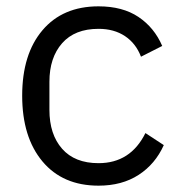

<svg xmlns="http://www.w3.org/2000/svg" viewBox="-20 -573 567 606"><path d="M50 -271Q50 -402 114 -477.5Q178 -553 291 -553Q367 -553 417 -519.5Q467 -486 492 -428L425 -394Q409 -436 374.5 -459Q340 -482 291 -482Q216 -482 176 -436.5Q136 -391 136 -315V-226Q136 -149 176 -103.5Q216 -58 291 -58Q392 -58 439 -153L497 -115Q470 -55 417.5 -21Q365 13 291 13Q178 13 114 -63.5Q50 -140 50 -271Z"/></svg>

Font: IBM Plex Sans JP
Style: Regular
Weight: 400
Designer: Mike Abbink; Paul van der Laan; Pieter van Rosmalen; Wujin Sim; Yejin Wi; Jinhee Kim; Boomi Park; Yona Kim; Kichan Ma
Foundry: Sandoll Inc.
Version: Version 1.001